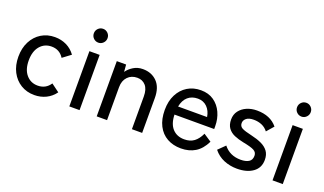

<svg xmlns="http://www.w3.org/2000/svg" viewBox="-70 -1123 2648 1568"><g transform="rotate(20 1254.0 -339.5)"><path d="M269 11Q203 11 151.5 -20.5Q100 -52 70.5 -108.5Q41 -165 41 -240Q41 -315 70.5 -372Q100 -429 151.5 -460.5Q203 -492 269 -492Q324 -492 370 -469.5Q416 -447 447 -404L376 -351Q339 -410 269 -410Q208 -410 169.5 -365Q131 -320 131 -240Q131 -161 169.5 -116Q208 -71 269 -71Q339 -71 377 -129L447 -77Q416 -34 370 -11.5Q324 11 269 11Z M571 0V-480H660V0ZM615 -570Q590 -570 572.5 -587.5Q555 -605 555 -630Q555 -655 572.5 -672.5Q590 -690 615 -690Q639 -690 656.5 -672.5Q674 -655 674 -630Q674 -605 656.5 -587.5Q639 -570 615 -570Z M809 0V-480H890L895 -418Q916 -448 951.5 -470Q987 -492 1033 -492Q1109 -492 1156.5 -443.5Q1204 -395 1204 -303V0H1115V-284Q1115 -347 1087 -378.5Q1059 -410 1014 -410Q963 -410 931 -376.5Q899 -343 899 -287V0Z M1543 11Q1475 11 1423 -18Q1371 -47 1342 -103.5Q1313 -160 1313 -240Q1313 -317 1342 -373.5Q1371 -430 1421.5 -461Q1472 -492 1538 -492Q1604 -492 1650.5 -459.5Q1697 -427 1721.5 -373Q1746 -319 1746 -255V-231H1401Q1403 -151 1441.5 -109.5Q1480 -68 1544 -68Q1595 -68 1628.5 -93Q1662 -118 1685 -168L1753 -123Q1719 -53 1666.5 -21Q1614 11 1543 11ZM1406 -303H1658Q1650 -355 1618 -387Q1586 -419 1537 -419Q1485 -419 1451 -389.5Q1417 -360 1406 -303Z M2030 10Q1969 10 1916 -12Q1863 -34 1826 -80L1885 -138Q1939 -69 2034 -69Q2078 -69 2104 -85Q2130 -101 2130 -138Q2130 -168 2103 -182.5Q2076 -197 2007 -210Q1962 -219 1926.5 -234Q1891 -249 1870 -277.5Q1849 -306 1849 -352Q1849 -396 1873 -427.5Q1897 -459 1936.5 -476Q1976 -493 2024 -493Q2141 -493 2202 -418L2149 -357Q2127 -386 2095 -399.5Q2063 -413 2025 -413Q1982 -413 1961 -395.5Q1940 -378 1940 -354Q1940 -326 1964 -313Q1988 -300 2051 -286Q2101 -275 2139.5 -257Q2178 -239 2199.5 -210Q2221 -181 2221 -135Q2221 -66 2168.5 -28Q2116 10 2030 10Z M2337 0V-480H2426V0ZM2381 -570Q2356 -570 2338.5 -587.5Q2321 -605 2321 -630Q2321 -655 2338.5 -672.5Q2356 -690 2381 -690Q2405 -690 2422.5 -672.5Q2440 -655 2440 -630Q2440 -605 2422.5 -587.5Q2405 -570 2381 -570Z"/></g></svg>

Font: Zen Kaku Gothic New Medium
Style: Regular
Weight: 500
Designer: Yoshimichi Ohira
Foundry: Positype
Version: Version 1.002